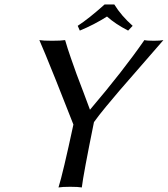

<svg xmlns="http://www.w3.org/2000/svg" viewBox="-20 -825 742 848"><path d="M484.9 -805.2Q515.6 -755.4 565.9 -710.9L545.9 -689.9Q489.7 -718.8 452.6 -752Q395.5 -715.8 332.5 -689.9L323.2 -710.9Q372.1 -742.7 441.9 -805.2ZM395 -285.6Q348.1 -54.7 341.3 2.9Q325.7 0 290 0Q254.9 0 238.3 2.9Q257.8 -58.6 304.2 -274.9L227.5 -469.2Q172.4 -606.4 153.8 -647.9Q170.4 -645 210 -645Q250 -645 267.6 -647.9Q278.3 -610.8 293 -568.8L318.4 -497.1L348.6 -417.5L377.4 -340.3Q524.4 -513.2 617.7 -647.9Q628.9 -645 659.2 -645Q688 -645 701.7 -647.9L597.7 -528.3L506.8 -423.8L448.2 -354Q415.5 -314.5 395 -285.6Z"/></svg>

Font: Linux Biolinum G
Style: Italic
Weight: 400
Italic angle: -12°
Designer: Philipp H. Poll
Foundry: Philipp H. Poll
Version: Version 0.5.1